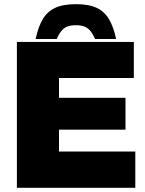

<svg xmlns="http://www.w3.org/2000/svg" viewBox="-20 -901 697 921"><path d="M61 0V-700H622V-527H263V-432H582V-279H263V-174H629V0ZM151 -714Q163 -771 184.5 -808Q206 -845 244 -863Q282 -881 344 -881Q407 -881 444.5 -863Q482 -845 503.5 -808Q525 -771 537 -714H436Q424 -741 411.5 -755Q399 -769 383 -774.5Q367 -780 344 -780Q321 -780 305 -774.5Q289 -769 276.5 -755Q264 -741 252 -714Z"/></svg>

Font: REM ExtraBold
Style: Regular
Weight: 800
Designer: Octavio Pardo
Foundry: Ashler Design
Version: Version 1.005;gftools[0.9.28]